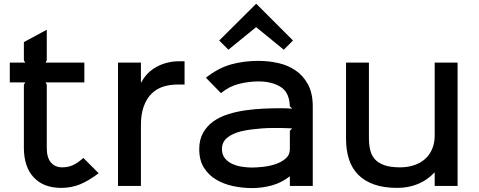

<svg xmlns="http://www.w3.org/2000/svg" viewBox="-20 -950 2448 981"><path d="M484 -65Q433 -26 388.5 -8Q344 10 293 10Q202 10 152 -44Q102 -98 102 -195V-517L109 -529H30V-630H109L102 -642V-735L219 -798V-642L213 -630H411V-529H213L219 -517V-194Q219 -144 240.5 -119.5Q262 -95 298 -95Q327 -95 351 -105.5Q375 -116 406 -143Z M923 -518H886Q847 -518 813 -507Q779 -496 754 -471Q729 -446 714.5 -406.5Q700 -367 700 -311V0H583V-630H700V-529H702Q729 -581 781 -609Q833 -637 896 -637H923Z M1477 -743 1430 -696 1289 -811 1287 -810 1147 -696 1100 -743 1288 -930H1290ZM1578 -406V0H1461V-48H1459Q1418 -16 1368.5 -2.5Q1319 11 1268 11Q1220 11 1172 1Q1124 -9 1085 -32Q1046 -55 1022 -93Q998 -131 998 -188Q998 -237 1018 -272Q1038 -307 1070.5 -330Q1103 -353 1146 -366.5Q1189 -380 1235.5 -386.5Q1282 -393 1328 -395Q1374 -397 1414 -397Q1426 -397 1445 -396.5Q1464 -396 1473 -395L1461 -407Q1460 -409 1460.5 -413.5Q1461 -418 1460 -419Q1455 -482 1410.5 -508Q1366 -534 1300 -534Q1252 -534 1201.5 -521.5Q1151 -509 1109 -474L1032 -553Q1096 -603 1161 -621Q1226 -639 1300 -639Q1351 -639 1401 -628Q1451 -617 1490.5 -590Q1530 -563 1554 -518Q1578 -473 1578 -406ZM1473 -294Q1465 -294 1447.5 -295Q1430 -296 1419 -296Q1397 -296 1371.5 -296Q1346 -296 1319 -294Q1292 -292 1264.5 -288.5Q1237 -285 1212 -279Q1167 -268 1140.5 -246Q1114 -224 1114 -188Q1114 -160 1129 -141.5Q1144 -123 1167 -112.5Q1190 -102 1217 -98Q1244 -94 1268 -94Q1290 -94 1323 -97.5Q1356 -101 1386.5 -111Q1417 -121 1439 -139.5Q1461 -158 1461 -188V-282Z M2318 0H2201V-68H2199Q2164 -30 2115.5 -10Q2067 10 2010 10Q1941 10 1891.5 -7.5Q1842 -25 1810 -57.5Q1778 -90 1763 -136.5Q1748 -183 1748 -241V-630H1865V-245Q1865 -213 1871 -185.5Q1877 -158 1894 -138Q1911 -118 1942.5 -106.5Q1974 -95 2024 -95Q2062 -95 2094.5 -105.5Q2127 -116 2150.5 -136.5Q2174 -157 2187.5 -187.5Q2201 -218 2201 -258V-630H2318Z"/></svg>

Font: TypoPRO Sinkin Sans
Style: 500 Medium
Weight: 500
Designer: Keith Bates
Foundry: K-Type
Version: Sinkin Sans (version 1.0)  by Keith Bates   •   © 2014   www